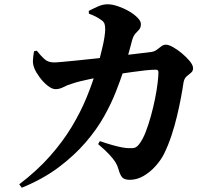

<svg xmlns="http://www.w3.org/2000/svg" viewBox="-20 -821 1040 898"><path d="M587 20Q561 20 551 8Q541 -4 534 -30Q529 -48 519.5 -63Q510 -78 491.5 -98Q473 -118 439 -147L447 -161Q479 -150 505.5 -142.5Q532 -135 551.5 -131.5Q571 -128 584 -128Q603 -127 612.5 -131Q622 -135 631 -147Q648 -169 661.5 -204Q675 -239 686 -279Q697 -319 705 -358.5Q713 -398 717 -431Q721 -464 721 -483Q721 -495 710 -495Q689 -495 660.5 -492Q632 -489 601 -484.5Q570 -480 539 -475.5Q508 -471 481 -466Q465 -464 444 -460Q423 -456 400 -451Q377 -446 356 -441Q335 -436 318 -430Q296 -424 277.5 -414Q259 -404 240 -404Q223 -404 202.5 -420.5Q182 -437 165 -460Q148 -483 141 -501Q133 -520 134 -538.5Q135 -557 139 -581L152 -584Q170 -561 187.5 -545Q205 -529 232 -529Q243 -529 270.5 -531.5Q298 -534 338 -538Q378 -542 424.5 -547Q471 -552 518.5 -557.5Q566 -563 610 -568.5Q654 -574 688 -578Q702 -580 713 -588Q724 -596 734 -604Q744 -612 756 -612Q769 -612 789.5 -600.5Q810 -589 831.5 -571Q853 -553 868 -534.5Q883 -516 883 -502Q883 -488 873 -480.5Q863 -473 852 -463Q841 -453 838 -433Q834 -405 826.5 -365Q819 -325 808 -278.5Q797 -232 781.5 -185.5Q766 -139 746 -99Q731 -70 706 -42.5Q681 -15 650.5 2.5Q620 20 587 20ZM70 41Q154 -23 214 -91Q274 -159 315.5 -228Q357 -297 384.5 -364Q412 -431 430 -492Q438 -515 445 -542.5Q452 -570 458.5 -597Q465 -624 468.5 -647Q472 -670 472 -684Q472 -700 469 -709Q466 -718 457 -725Q444 -735 428.5 -743Q413 -751 396 -757L395 -770Q414 -780 437.5 -790.5Q461 -801 483 -801Q505 -801 532.5 -791.5Q560 -782 584 -768Q608 -754 623.5 -738Q639 -722 639 -709Q639 -692 631 -683Q623 -674 613.5 -664Q604 -654 598 -633Q594 -617 588 -595.5Q582 -574 574.5 -546.5Q567 -519 556 -485Q543 -446 522 -392Q501 -338 467 -277Q433 -216 380.5 -155Q328 -94 255 -39Q182 16 82 57Z"/></svg>

Font: Noto Serif HK ExtraLight ExtraBold
Style: Regular
Weight: 800
Version: Version 2.003-H1;hotconv 1.1.1;makeotfexe 2.6.0